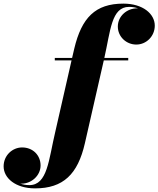

<svg xmlns="http://www.w3.org/2000/svg" viewBox="-236 -780 874 1060"><path d="M66.5 -460V-446.5H159L69 -51.5C32.5 102 26.5 242 -74 242C-92.5 242 -109.5 239 -124.5 233.5C-122 234 -120 234 -117.5 234C-63 234 -12 190 -12 133.5C-12 77.5 -54 34 -114 34C-167 34 -216 77.5 -216 138.5C-216 203 -150.5 260 -42.5 260C113.5 260 193.5 181.5 232.5 11.5L337 -446.5H472V-460H340C374 -609 378.5 -742 476.5 -742C495 -742 512 -739 527 -733.5C525 -734 523 -734 521 -734C464.5 -734 414.5 -691 414.5 -633.5C414.5 -577 461.5 -534 516.5 -534C572 -534 618.5 -580 618.5 -638.5C618.5 -703 553.5 -760 445 -760C290 -760 214.5 -682 174 -511.5L162 -460Z"/></svg>

Font: Bodoni* 16pt Fatface
Style: Italic
Weight: 900
Italic angle: -13°
Version: Version 2.3